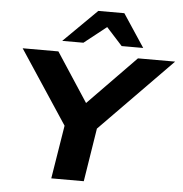

<svg xmlns="http://www.w3.org/2000/svg" viewBox="-61 -1007 1015 1065"><g transform="rotate(5 446.0 -474.0)"><path d="M264 0 322 -359 338 -258 43 -705H242L429 -419H406L685 -705H892L454 -258L502 -359L445 0ZM258 -765 443 -948H588L709 -765H589L500 -863L376 -765Z"/></g></svg>

Font: Nunito Sans 10pt Expanded ExtraBold
Style: Italic
Weight: 800
Width: 7
Italic angle: -9°
Designer: Vernon Adams
Foundry: Vernon Adams
Version: Version 3.101;gftools[0.9.27]